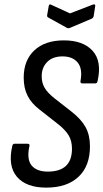

<svg xmlns="http://www.w3.org/2000/svg" viewBox="-20 -847 471 875"><path d="M191 8Q99 8 57 -41.5Q15 -91 36 -182Q38 -192 47 -192H105Q117 -192 114 -181Q101 -121 124 -93Q147 -65 198 -65Q308 -65 308 -169Q308 -205 293 -230Q278 -255 245 -281L161 -347Q124 -375 106 -410Q88 -445 88 -493Q88 -572 136.5 -617.5Q185 -663 271 -663Q359 -663 402 -615.5Q445 -568 425 -479Q423 -467 415 -467H354Q345 -467 347 -479Q357 -534 334 -562Q311 -590 265 -590Q220 -590 195 -564.5Q170 -539 170 -500Q170 -469 183.5 -446.5Q197 -424 227 -400L305 -339Q350 -304 370 -267.5Q390 -231 390 -180Q390 -90 337.5 -41Q285 8 191 8ZM403 -826Q415 -830 414 -820L407 -774Q405 -765 398 -762L299 -720Q292 -717 285 -720L202 -766Q198 -768 196 -770.5Q194 -773 195 -779L202 -819Q204 -831 214 -825L299 -786Z"/></svg>

Font: Sofia Sans Condensed Medium
Style: Italic
Weight: 500
Italic angle: -9°
Designer: Botio Nikoltchev, Ani Petrova
Foundry: lettersoup
Version: Version 4.101; ttfautohint (v1.8.4.7-5d5b)